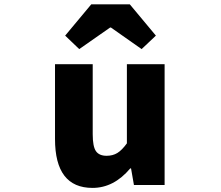

<svg xmlns="http://www.w3.org/2000/svg" viewBox="-20 -872 1040 905"><path d="M416 13.7Q239.3 13.7 239.3 -216.8V-569.3H417V-239.3Q417 -181.6 432.1 -159.7Q447.3 -137.7 482.4 -137.7Q511.7 -137.7 533.2 -150.9Q554.7 -164.1 578.1 -196.3V-569.3H755.9V0H611.3L597.7 -78.1H593.8Q516.6 13.7 416 13.7ZM287.1 -704.1 410.2 -851.6H591.8L714.8 -704.1L647.5 -640.6L502.9 -742.2H499L353.5 -640.6Z"/></svg>

Font: GenEi Gothic M Heavy
Style: Regular
Weight: 800
Designer: o_tamon (Modified); [Source Han Sans]
Ryoko NISHIZUKA  (kana & ideographs); Paul D. Hunt (Latin, Greek & Cyrillic); Wenl
Version: Version 1.1a;Original Version 1.004